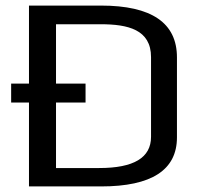

<svg xmlns="http://www.w3.org/2000/svg" viewBox="-20 -669 719 689"><path d="M84 -301V0H343C524 0 615 -59 615 -176V-463C615 -587 524 -649 342 -649H84V-369H20V-301ZM522 -464V-178C522 -103 460 -66 336 -66H181V-301H287V-369H181V-582H341C439 -582 522 -563 522 -464Z"/></svg>

Font: Gamestation Text
Style: Bold
Weight: 400
Designer: Jonas Hecksher
Foundry: Jonas Hecksher, Playtypeª, e-types AS
Version: Version 1.003